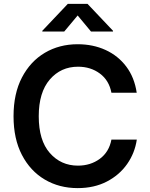

<svg xmlns="http://www.w3.org/2000/svg" viewBox="-20 -967 777 997"><path d="M383.3 9.8Q287.6 9.8 212.4 -34.7Q137.2 -79.1 93.8 -162.6Q50.3 -246.1 50.3 -363.3Q50.3 -481 94 -564.7Q137.7 -648.4 212.9 -692.9Q288.1 -737.3 383.3 -737.3Q462.9 -737.3 528.1 -707.5Q593.3 -677.7 635.7 -621.3Q678.2 -564.9 689.9 -485.4H558.6Q546.4 -549.8 498.5 -585.2Q450.7 -620.6 385.3 -620.6Q295.9 -620.6 238.5 -554Q181.2 -487.3 181.2 -363.3Q181.2 -237.8 238.8 -172.4Q296.4 -106.9 384.8 -106.9Q450.2 -106.9 498.3 -142.3Q546.4 -177.7 558.6 -242.2H690.4Q680.2 -172.4 640.1 -115.2Q600.1 -58.1 534.7 -24.2Q469.2 9.8 383.3 9.8ZM313.5 -803.2H199.7V-807.1L332 -946.8H434.6L566.9 -807.1V-803.2H452.6L383.3 -886.7Z"/></svg>

Font: Inter-SemiBold
Style: Regular
Weight: 600
Designer: Rasmus Andersson
Foundry: rsms
Version: Version 4.000;git-a52131595